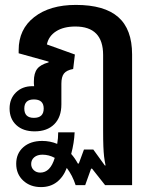

<svg xmlns="http://www.w3.org/2000/svg" viewBox="-20 -539 631 782"><path d="M147 223Q103 223 74.5 196.5Q46 170 46 128Q46 86 75 60.5Q104 35 152 35Q184 35 213 47Q217 24 217 0H284Q282 43 270 88Q285 105 297 127H301L322 70H360L407 135H410Q406 116 404 99Q402 82 401 57.5Q400 33 400 -8V-315Q400 -431 287 -431Q239 -431 208.5 -411.5Q178 -392 171 -358L285 -317L278 -258Q251 -253 240.5 -239.5Q230 -226 230 -198V-114Q230 -62 201 -33Q172 -4 121 -4Q74 -4 46.5 -29.5Q19 -55 19 -97Q19 -137 45 -162.5Q71 -188 112 -188Q116 -188 119 -188Q118 -194 118 -199V-208Q118 -241 131.5 -258.5Q145 -276 178 -285V-288L56 -322V-335Q56 -420 119.5 -469.5Q183 -519 289 -519Q405 -519 461.5 -469.5Q518 -420 518 -317V215H408L355 148H351L327 215H288Q275 175 252 145Q238 182 211.5 202.5Q185 223 147 223ZM118 -59Q158 -59 158 -97Q158 -134 118 -134Q79 -134 79 -97Q79 -59 118 -59ZM107 129Q107 144 117.5 154Q128 164 144 164Q185 164 203 104Q179 91 153 91Q132 91 119.5 101.5Q107 112 107 129Z"/></svg>

Font: Noto Sans Thai Looped UI Medium
Style: Regular
Weight: 500
Designer: Cadson Demak Team
Foundry: Cadson Demak Co., Ltd.
Version: Version 1.000; ttfautohint (v1.8.4.7-5d5b)